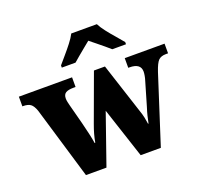

<svg xmlns="http://www.w3.org/2000/svg" viewBox="-136 -916 1121 1065"><g transform="rotate(-20 425.0 -383.0)"><path d="M69 -426Q58 -457 43 -468Q28 -479 -1 -479H-5V-536H309V-479H296Q266 -479 251 -470Q236 -461 236 -437Q236 -428 238.5 -416Q241 -404 244 -393L274 -279Q283 -243 291 -208.5Q299 -174 302 -151H306Q310 -175 317 -200Q324 -225 334 -252L436 -530H501L597 -235Q606 -210 610.5 -188Q615 -166 617 -150H620Q625 -174 629.5 -193Q634 -212 643 -240L684 -380Q688 -392 690.5 -406.5Q693 -421 693 -430Q693 -479 627 -479H620V-536H855V-479H842Q813 -479 798 -464Q783 -449 767 -401L638 0H519L421 -298L317 0H196ZM274 -619Q290 -638 312.5 -664Q335 -690 356 -717Q377 -744 388 -766H539Q550 -744 571 -717Q592 -690 615 -664Q638 -638 653 -619V-606H572Q560 -617 540 -633.5Q520 -650 499 -667Q478 -684 463 -696Q448 -684 427.5 -667Q407 -650 387 -633.5Q367 -617 355 -606H274Z"/></g></svg>

Font: Noto Serif Tamil ExtraBold
Style: Regular
Weight: 800
Designer: Indian Type Foundry, Tom Grace, and the Monotype Design Team
Foundry: Monotype Imaging Inc.
Version: Version 2.004; ttfautohint (v1.8.4.7-5d5b)